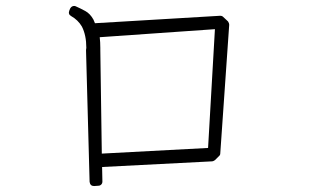

<svg xmlns="http://www.w3.org/2000/svg" viewBox="-20 -680 1040 645"><path d="M315 -555 702 -582 679 -183 322 -164 317 -512Q317 -514 317 -516Q317 -518 317 -519Q317 -529 316.5 -537.5Q316 -546 315 -555ZM296 -55 310 -56Q316 -56 320 -60Q324 -64 324 -70L323 -119L693 -138Q696 -138 702 -142L716 -156Q720 -159 720 -165L750 -597Q750 -602 746 -608L730 -623Q726 -627 720 -627H719L299 -602Q298 -605 296.5 -608Q295 -611 294 -614Q283 -634 266.5 -643Q250 -652 234 -659Q232 -660 229 -660Q221 -660 216 -652L213 -645Q208 -632 219 -626Q242 -613 255 -591Q270 -562 270 -519Q270 -518 269.5 -516Q269 -514 269 -512V-511L281 -69Q283 -55 296 -55Q296 -55 296 -55Q296 -55 296 -55Z"/></svg>

Font: Kokoro
Style: Regular
Weight: 400
Version: Version 1.00